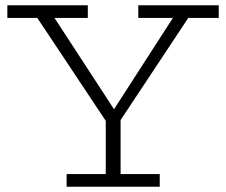

<svg xmlns="http://www.w3.org/2000/svg" viewBox="-20 -706 854 726"><path d="M691.9 -638.2 436 -252V-47.9H584V0H231.9V-47.9H379.9V-249L121.1 -638.2H7.8V-686H312V-638.2H186L411.1 -293L633.8 -638.2H502.9V-686H807.1V-638.2Z"/></svg>

Font: BioRhyme Light
Style: Regular
Weight: 300
Designer: Aoife Mooney
Foundry: Aoife Mooney Type
Version: Version 1.500;PS 001.500;hotconv 1.0.88;makeotf.lib2.5.64775